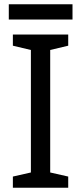

<svg xmlns="http://www.w3.org/2000/svg" viewBox="-20 -875 379 895"><path d="M298 0H40V-52L124 -71V-642L40 -662V-714H298V-662L214 -642V-71L298 -52ZM318 -855V-784H21V-855Z"/></svg>

Font: Noto Sans Kawi
Style: Regular
Weight: 400
Designer: Fadhl Haqq
Version: Version 1.000